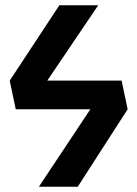

<svg xmlns="http://www.w3.org/2000/svg" viewBox="-20 -711 523 731"><path d="M466 -295 276 0H128L324 -295H40L17 -404L206 -691H354L160 -404H443Z"/></svg>

Font: Fira Sans Medium
Style: Regular
Weight: 500
Designer: bBox Type GmbH & Carrois Corporate GbR & Edenspiekermann AG
Foundry: bBox Type GmbH & Carrois Corporate GbR & Edenspiekermann AG
Version: Version 4.301